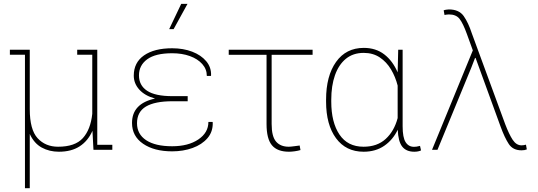

<svg xmlns="http://www.w3.org/2000/svg" viewBox="-20 -791 2839 1014"><path d="M111.8 203.1V-502H32.2V-528.3H137.2V-214.8Q137.2 -106 178.7 -61Q220.2 -16.1 286.6 -16.1Q376.5 -16.1 417.5 -61.5Q458.5 -106.9 467.3 -189.9V-502H387.7V-528.3H493.7V-26.4H573.2V0H473.6L468.3 -100.1Q444.8 -46.9 400.9 -18.3Q356.9 10.3 291 10.3Q240.7 10.3 200.4 -11.7Q160.2 -33.7 137.2 -83.5V203.1Z M889.2 8.3Q794.4 8.3 735.8 -31.7Q677.2 -71.8 677.2 -141.6Q677.2 -244.1 798.8 -270.5Q744.6 -285.6 715.6 -317.9Q686.5 -350.1 686.5 -391.6Q686.5 -460.9 740.7 -498.5Q794.9 -536.1 889.2 -536.1Q947.8 -536.1 994.9 -518.1Q1042 -500 1069.1 -467.8Q1096.2 -435.5 1094.7 -393.1L1093.8 -390.1H1072.3Q1072.3 -425.8 1048.1 -452.9Q1023.9 -480 982.7 -494.9Q941.4 -509.8 889.2 -509.8Q800.8 -509.8 757.3 -477.8Q713.9 -445.8 713.9 -393.1Q713.9 -340.3 756.6 -311.8Q799.3 -283.2 890.6 -283.2H971.2V-256.3H890.6Q797.9 -256.3 750.7 -228.3Q703.6 -200.2 703.6 -140.1Q703.6 -82.5 752 -50.5Q800.3 -18.6 889.2 -18.6Q974.1 -18.6 1027.3 -54.4Q1080.6 -90.3 1080.6 -147H1102.5L1103.5 -144Q1105 -95.2 1075.7 -61.3Q1046.4 -27.3 997.1 -9.5Q947.8 8.3 889.2 8.3ZM873.5 -637.2 937 -770.5H970.2L897 -637.2Z M1506.3 10.3Q1444.8 10.3 1416.3 -23.7Q1387.7 -57.6 1387.7 -136.2V-501.5H1188V-528.3H1630.9V-501.5H1414.6V-136.2Q1414.6 -70.3 1438 -43.2Q1461.4 -16.1 1504.9 -16.1Q1514.2 -16.1 1534.4 -18.8Q1554.7 -21.5 1562.5 -22.5V-22.9Q1569.3 -23.9 1562.5 -22.5L1566.9 1.5Q1554.2 5.4 1537.1 7.8Q1520 10.3 1506.3 10.3Z M1900.4 10.3Q1807.1 10.3 1754.6 -61Q1702.1 -132.3 1702.1 -254.4V-264.6Q1702.1 -390.1 1754.9 -464.1Q1807.6 -538.1 1901.4 -538.1Q1964.8 -538.1 2009.5 -503.7Q2054.2 -469.2 2080.1 -408.7L2083 -528.3H2106.4V-124.5Q2106.4 -64.9 2122.1 -40.3Q2137.7 -15.6 2166.5 -15.6Q2174.3 -15.6 2179.9 -16.6Q2185.5 -17.6 2198.2 -20.5L2203.6 3.4Q2189 10.3 2168 10.3Q2125.5 10.3 2104.2 -16.8Q2083 -43.9 2080.6 -106Q2055.2 -52.7 2009.5 -21.2Q1963.9 10.3 1900.4 10.3ZM1899.9 -16.1Q1972.2 -16.1 2017.1 -57.4Q2062 -98.6 2080.1 -167.5V-338.9Q2068.4 -385.3 2044.9 -424.6Q2021.5 -463.9 1985.6 -487.8Q1949.7 -511.7 1900.9 -511.7Q1844.7 -511.7 1806.6 -480.5Q1768.6 -449.2 1749 -393.6Q1729.5 -337.9 1729.5 -264.6V-254.4Q1729.5 -145 1772.7 -80.6Q1815.9 -16.1 1899.9 -16.1Z M2734.4 2.9Q2689 2.9 2667 -30.5Q2645 -64 2623.5 -123L2491.7 -484.9H2488.8L2468.8 -433.1L2290.5 0H2261.7L2477.1 -524.9L2445.8 -611.3Q2425.3 -668 2407 -691.4Q2388.7 -714.8 2351.1 -714.8Q2347.2 -714.8 2339.1 -713.9Q2331.1 -712.9 2327.6 -711.9L2323.2 -736.3Q2327.1 -738.3 2335.7 -739.7Q2344.2 -741.2 2350.6 -741.2Q2404.3 -741.2 2429 -706.1Q2453.6 -670.9 2471.7 -615.2L2647.9 -135.7Q2668.5 -81.5 2687.7 -52.5Q2707 -23.4 2734.4 -23.4Q2738.3 -23.4 2746.1 -24.4Q2753.9 -25.4 2757.8 -26.9L2762.2 -2Q2751 2.9 2734.4 2.9Z"/></svg>

Font: Roboto Slab Thin
Style: Regular
Weight: 100
Designer: Google
Version: Version 2.000; ttfautohint (v1.8.1.43-b0c9)